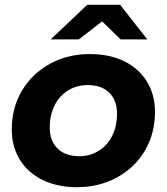

<svg xmlns="http://www.w3.org/2000/svg" viewBox="-20 -771 694 799"><path d="M29 -233Q29 -322 71 -393Q113 -464 187 -505Q261 -546 354 -546Q436 -546 497 -516Q558 -486 591.5 -431.5Q625 -377 625 -305Q625 -216 583.5 -145Q542 -74 467.5 -33Q393 8 300 8Q219 8 157.5 -22Q96 -52 62.5 -106.5Q29 -161 29 -233ZM467 -298Q467 -353 435 -385Q403 -417 345 -417Q299 -417 263 -394.5Q227 -372 207 -332Q187 -292 187 -240Q187 -185 219.5 -153Q252 -121 310 -121Q355 -121 391 -143.5Q427 -166 447 -206Q467 -246 467 -298ZM482 -607 405 -682 308 -607H191L343 -751H480L593 -607Z"/></svg>

Font: Idrija
Style: Bold Italic
Weight: 700
Italic angle: -11.3°
Designer: Julieta Ulanovsky
Foundry: Julieta Ulanovsky
Version: Version 7.200